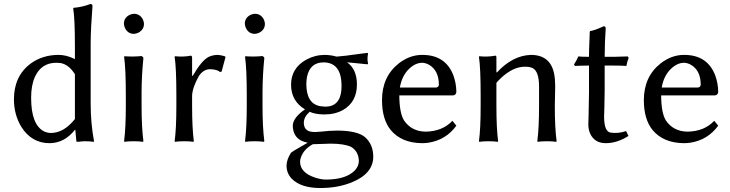

<svg xmlns="http://www.w3.org/2000/svg" viewBox="-20 -718 3711 976"><path d="M360.8 -112.8V-340.8Q329.6 -390.1 288.1 -397.5Q277.3 -398.9 266.1 -398.9Q190.4 -398.9 157.7 -327.6Q138.2 -284.7 138.2 -221.2Q138.2 -84 203.6 -50.3Q220.2 -42.5 237.8 -42Q303.2 -42 358.4 -109.9Q359.9 -111.8 360.8 -112.8ZM360.8 -58.1Q307.6 9.3 231.9 9.8Q140.6 9.8 88.4 -73.2Q51.3 -133.8 50.8 -212.9Q50.8 -332 136.7 -395.5Q196.3 -438.5 276.9 -439Q316.9 -439 356.9 -419.4Q359.9 -418 360.8 -417V-481.9Q360.8 -625 352.1 -674.8L354 -678.2Q399.9 -682.1 440.9 -698.2Q449.2 -696.3 450.2 -688Q441.4 -576.2 440.9 -500V-191.9Q440.9 -91.3 458 0L456.1 2.9Q436 0 411.6 0Q398.9 0 377 2.9Q368.2 2.9 368.2 0L362.8 -58.1Z M609.9 -597.2Q609.9 -627.4 638.2 -642.1Q649.4 -647.5 660.6 -647.9Q690.9 -647.9 706.1 -619.6Q711.4 -608.4 711.9 -597.2Q711.9 -566.9 683.1 -551.8Q671.9 -546.4 660.6 -545.9Q630.4 -545.9 615.7 -574.7Q610.4 -585.9 609.9 -597.2ZM619.6 -234.9Q619.6 -367.7 610.8 -429.2L612.8 -432.1Q655.8 -428.7 699.7 -433.1Q708 -428.7 709 -422.9Q700.2 -337.4 699.7 -251V-180.2Q699.7 -70.8 709 0L706.5 2.9Q688.5 0 659.7 0Q630.9 0 612.8 2.9L610.8 0Q619.6 -68.4 619.6 -180.2Z M956.5 -334 959.5 -332Q1004.9 -410.6 1040.5 -428.7Q1061 -438.5 1086.4 -439Q1100.6 -438.5 1122.6 -432.1L1126.5 -428.2L1106.4 -354L1098.6 -352.1Q1082.5 -365.7 1046.4 -366.2Q1013.2 -365.2 990.7 -331.1Q958.5 -273.4 956.5 -231.9V-180.2Q956.5 -67.9 965.3 0L963.4 2.9Q945.3 0 916.5 0Q887.7 0 869.6 2.9L867.7 0Q876.5 -63 876.5 -180.2V-234.9Q876.5 -373 867.7 -429.2L869.6 -432.1Q913.6 -427.7 950.7 -435.1Q956.5 -433.1 956.5 -424.8Z M1224.6 -597.2Q1224.6 -627.4 1252.9 -642.1Q1264.2 -647.5 1275.4 -647.9Q1305.7 -647.9 1320.8 -619.6Q1326.2 -608.4 1326.7 -597.2Q1326.7 -566.9 1297.9 -551.8Q1286.6 -546.4 1275.4 -545.9Q1245.1 -545.9 1230.5 -574.7Q1225.1 -585.9 1224.6 -597.2ZM1234.4 -234.9Q1234.4 -367.7 1225.6 -429.2L1227.5 -432.1Q1270.5 -428.7 1314.5 -433.1Q1322.8 -428.7 1323.7 -422.9Q1314.9 -337.4 1314.5 -251V-180.2Q1314.5 -70.8 1323.7 0L1321.3 2.9Q1303.2 0 1274.4 0Q1245.6 0 1227.5 2.9L1225.6 0Q1234.4 -68.4 1234.4 -180.2Z M1505.4 104Q1505.4 159.7 1582.5 185.1Q1612.8 194.8 1636.2 194.8Q1735.4 194.8 1781.2 150.9Q1803.7 128.4 1804.2 101.1Q1803.2 52.2 1765.1 28.8Q1730 12.2 1659.2 12.2Q1653.8 12.2 1629.9 13.2Q1587.9 15.1 1570.3 15.1Q1524.4 40 1509.8 81.5Q1505.4 93.8 1505.4 104ZM1794.4 -289.1Q1794.4 -199.7 1724.1 -159.2Q1683.6 -136.2 1628.4 -136.2Q1581.1 -136.7 1554.2 -149.9Q1524.4 -123.5 1524.4 -94.2Q1524.4 -50.8 1569.3 -47.4Q1575.7 -46.9 1582.5 -46.9Q1585.4 -46.9 1611.3 -48.8Q1649.4 -53.7 1694.3 -54.2Q1796.4 -53.7 1835.4 -21Q1877 15.6 1877.4 78.1Q1877.4 164.6 1768.1 209Q1696.8 237.8 1608.4 237.8Q1510.3 237.8 1463.4 190.9Q1436.5 162.6 1436.5 124Q1437 92.8 1459.5 58.1Q1471.7 48.3 1541 9.3Q1543 8.3 1544.4 7.3Q1477.5 -4.4 1469.2 -64.9Q1468.3 -72.3 1468.3 -79.1Q1469.2 -119.6 1530.3 -162.1Q1460 -204.1 1459.5 -287.1Q1459.5 -371.6 1536.6 -414.6Q1580.6 -438.5 1629.4 -439Q1663.6 -438.5 1690.4 -430.2Q1719.7 -431.6 1820.3 -445.8Q1835.9 -447.8 1848.1 -449.2L1851.1 -445.8Q1848.1 -431.6 1848.1 -419.9Q1848.1 -406.7 1851.1 -394L1848.1 -391.1Q1754.4 -400.9 1744.1 -401.4Q1793.9 -366.7 1794.4 -289.1ZM1716.3 -284.2Q1714.8 -399.9 1625.5 -400.9Q1556.6 -400.9 1541 -329.1Q1537.6 -311.5 1537.1 -292Q1537.1 -190.9 1607.9 -178.2Q1620.1 -176.3 1633.3 -175.8Q1707.5 -175.8 1715.3 -259.8Q1716.3 -272 1716.3 -284.2Z M2012.7 -272.9H2196.8Q2210 -274.9 2210.9 -287.1Q2210.9 -359.4 2161.1 -388.7Q2143.6 -398.4 2126.5 -398.9Q2090.8 -398.9 2057.6 -366.2Q2022.5 -331.1 2012.7 -272.9ZM2279.8 -104 2299.8 -79.1Q2247.1 -6.8 2158.7 7.3Q2141.6 9.8 2125.5 9.8Q2021.5 8.8 1966.8 -56.2Q1921.9 -110.8 1921.9 -209Q1921.9 -328.1 2006.8 -395.5Q2062.5 -439 2126.5 -439Q2245.6 -439 2285.2 -333.5Q2299.3 -294.4 2299.8 -250Q2297.9 -233.9 2281.7 -232.9H2009.8Q2010.3 -144 2033.7 -106Q2071.3 -50.3 2142.6 -48.8Q2229 -49.8 2279.8 -104Z M2800.3 -180.2Q2800.3 -65.4 2809.6 0L2807.1 2.9Q2789.1 0 2760.3 0Q2731.4 0 2713.4 2.9L2711.4 0Q2720.2 -68.4 2720.2 -180.2V-277.8Q2720.2 -356.9 2686 -372.6Q2671.4 -378.9 2648.4 -378.9Q2587.9 -378.9 2525.9 -320.8Q2513.7 -309.1 2503.4 -296.9V-180.2Q2503.4 -64 2512.2 0L2510.3 2.9Q2492.2 0 2463.4 0Q2434.6 0 2416.5 2.9L2414.6 0Q2423.3 -62 2423.3 -180.2V-234.9Q2423.3 -373 2414.6 -429.2L2416.5 -432.1Q2460.4 -427.7 2497.6 -435.1Q2502.9 -435.1 2503.4 -427.2Q2503.4 -425.8 2503.4 -424.8V-352.1L2505.4 -349.1Q2585 -435.5 2678.2 -439Q2777.8 -439 2796.9 -342.8Q2802.2 -315.4 2802.2 -280.8Q2802.2 -264.6 2801.3 -230.5Q2800.3 -195.8 2800.3 -180.2Z M2974.1 -429.2Q2974.1 -460.9 2976.1 -506.3Q2977.5 -540 2978 -557.1L2980 -560.1Q3000.5 -563 3040 -580.6Q3045.9 -583 3049.8 -585Q3058.1 -583 3059.1 -575.2Q3054.2 -509.3 3053.7 -429.2H3101.1Q3120.6 -429.2 3170.9 -431.2L3175.8 -423.8Q3167.5 -403.3 3164.1 -382.8Q3143.1 -384.8 3091.8 -384.8H3053.7V-258.8Q3053.7 -223.6 3052.2 -170.4Q3051.3 -138.2 3050.8 -126Q3050.8 -51.8 3081.5 -44.4Q3083.5 -43.9 3084 -43.9Q3123.5 -38.1 3162.6 -51.8L3174.8 -26.9Q3116.7 9.8 3059.1 9.8Q3003.4 9.8 2980.5 -37.6Q2970.7 -59.1 2970.7 -85.9Q2970.7 -98.1 2972.2 -141.1Q2974.1 -213.4 2974.1 -248V-384.8Q2927.2 -384.3 2902.8 -382.8L2897.9 -390.1Q2912.1 -412.6 2919.9 -431.2Q2935.1 -429.2 2974.1 -429.2Z M3343.8 -272.9H3527.8Q3541 -274.9 3542 -287.1Q3542 -359.4 3492.2 -388.7Q3474.6 -398.4 3457.5 -398.9Q3421.9 -398.9 3388.7 -366.2Q3353.5 -331.1 3343.8 -272.9ZM3610.8 -104 3630.9 -79.1Q3578.1 -6.8 3489.7 7.3Q3472.7 9.8 3456.5 9.8Q3352.5 8.8 3297.9 -56.2Q3252.9 -110.8 3252.9 -209Q3252.9 -328.1 3337.9 -395.5Q3393.6 -439 3457.5 -439Q3576.7 -439 3616.2 -333.5Q3630.4 -294.4 3630.9 -250Q3628.9 -233.9 3612.8 -232.9H3340.8Q3341.3 -144 3364.7 -106Q3402.3 -50.3 3473.6 -48.8Q3560.1 -49.8 3610.8 -104Z"/></svg>

Font: Linux Biolinum O
Style: Regular
Weight: 400
Designer: Philipp H. Poll
Foundry: Philipp H. Poll
Version: Version 1.0.4